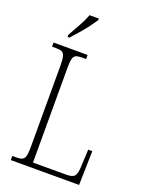

<svg xmlns="http://www.w3.org/2000/svg" viewBox="-170 -1014 838 1096"><g transform="rotate(20 249.0 -465.5)"><path d="M38 0V-25H62Q85 -25 97.5 -30.5Q110 -36 115 -54Q120 -72 120 -109V-605Q120 -642 115 -660Q110 -678 97.5 -683.5Q85 -689 62 -689H38V-714H245V-689H220Q196 -689 183.5 -683.5Q171 -678 166.5 -660Q162 -642 162 -606V-30H366Q404 -30 415.5 -46.5Q427 -63 428 -104L433 -207H458L453 0ZM102 -784Q124 -823 144.5 -860Q165 -897 178 -931H234V-921Q223 -904 202.5 -876.5Q182 -849 157.5 -821Q133 -793 113 -771H102Z"/></g></svg>

Font: Noto Serif Tamil Condensed ExtraLight
Style: Regular
Weight: 200
Width: 3
Designer: Indian Type Foundry, Tom Grace, and the Monotype Design Team
Foundry: Monotype Imaging Inc.
Version: Version 2.004; ttfautohint (v1.8.4.7-5d5b)